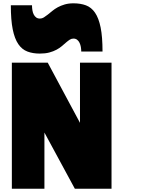

<svg xmlns="http://www.w3.org/2000/svg" viewBox="-20 -1166 890 1186"><path d="M442.4 0 254.4 -347.2V0H53.2V-778.8H274.9L474.1 -407.2V-778.8H668.9V0ZM433.6 -927.7Q421.4 -927.7 410.9 -920.9Q400.4 -914.1 388.4 -903.8Q376.5 -893.6 362.3 -881.3Q348.1 -869.1 329.1 -858.9Q310.1 -848.6 284.9 -841.8Q259.8 -835 226.1 -835Q182.6 -835 149.2 -847.7Q115.7 -860.4 93 -893.6Q70.3 -926.8 58.6 -984.6Q46.9 -1042.5 46.9 -1133.3H177.7Q177.7 -1117.2 180.2 -1102.3Q182.6 -1087.4 188.5 -1076.2Q194.3 -1064.9 203.6 -1058.1Q212.9 -1051.3 227.1 -1051.3Q239.3 -1051.3 250.7 -1058.3Q262.2 -1065.4 275.1 -1075.7Q288.1 -1085.9 303 -1098.4Q317.9 -1110.8 336.7 -1121.1Q355.5 -1131.3 379.4 -1138.4Q403.3 -1145.5 433.6 -1145.5Q477.1 -1145.5 510.7 -1133.1Q544.4 -1120.6 567.1 -1087.4Q589.8 -1054.2 601.6 -996.3Q613.3 -938.5 613.3 -847.7H481.9Q481.9 -861.3 479.5 -875.5Q477.1 -889.6 471.4 -901.4Q465.8 -913.1 456.5 -920.4Q447.3 -927.7 433.6 -927.7Z"/></svg>

Font: Coda Caption ExtraBold
Style: Regular
Weight: 800
Designer: vernon adams
Foundry: vernon adams
Version: Version 1.002